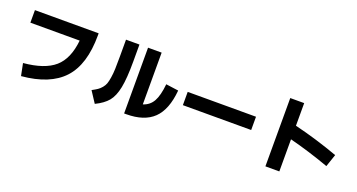

<svg xmlns="http://www.w3.org/2000/svg" viewBox="-48 -1462 4095 2203"><g transform="rotate(20 2000.0 -360.0)"><path d="M115 -723H893V-697Q893 -341 730 -164Q567 13 224 43L194 -106Q450 -129 572 -235.5Q694 -342 717 -570H115Z M1213 -762H1377V-555Q1377 -349 1354 -234.5Q1331 -120 1280 -58Q1229 4 1128 53L1039 -83Q1080 -105 1104.5 -121.5Q1129 -138 1151 -164.5Q1173 -191 1183 -219Q1193 -247 1201 -297Q1209 -347 1211 -405.5Q1213 -464 1213 -555ZM1648 -130Q1728 -155 1768 -226.5Q1808 -298 1822 -439L1975 -418Q1954 -179 1840.5 -69Q1727 41 1508 41H1482V-762H1648Z M2083 -279V-441H2917V-279Z M3213 -777H3383V-501Q3654 -435 3921 -338L3869 -185Q3616 -276 3383 -335V57H3213Z"/></g></svg>

Font: Mplus 1p ExtraBold
Style: Regular
Weight: 800
Version: Version 1.061